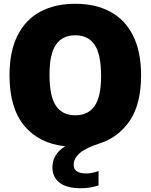

<svg xmlns="http://www.w3.org/2000/svg" viewBox="-20 -770 800 1020"><path d="M729.5 -370Q729.5 -216 668.5 -127.5Q607.5 -39 509 -8Q434.5 16 403 44Q371.5 72 371.5 105.5Q371.5 151.5 438 151.5Q467.5 151.5 503.5 138.5V215Q458.5 230 409.5 230Q334 230 296.2 200.5Q258.5 171 258.5 118.5Q258.5 85 274.5 57.5Q290.5 30 326 7Q186.5 -8 108.5 -102.5Q30.5 -197 30.5 -370Q30.5 -497 73.5 -582Q116.5 -667 195 -708.5Q273.5 -750 380 -750Q486.5 -750 565 -708.2Q643.5 -666.5 686.5 -581.5Q729.5 -496.5 729.5 -370ZM517 -366Q517 -481 482.8 -531.8Q448.5 -582.5 380 -582.5Q312 -582.5 277.5 -533Q243 -483.5 243 -374Q243 -258.5 277.2 -208Q311.5 -157.5 380 -157.5Q448.5 -157.5 482.8 -207Q517 -256.5 517 -366Z"/></svg>

Font: Encode Sans SemiCondensed Black
Style: Regular
Weight: 900
Width: 4
Designer: Multiple Designers
Foundry: Impallari Type
Version: Version 2.000